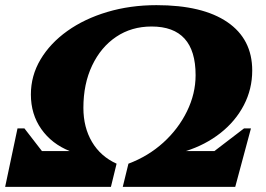

<svg xmlns="http://www.w3.org/2000/svg" viewBox="-41 -726 1032 746"><path d="M-21 0 27 -227H54L122 -139H230Q160 -167 119.5 -224.5Q79 -282 79 -359Q79 -432 116.5 -495Q154 -558 220.5 -605.5Q287 -653 376 -679.5Q465 -706 567 -706Q746 -706 842.5 -640Q939 -574 939 -452Q939 -380 906.5 -317.5Q874 -255 815.5 -209Q757 -163 681 -139H792L907 -227H934L873 0H436L458 -90Q535 -119 593.5 -172Q652 -225 685.5 -293.5Q719 -362 719 -434Q719 -623 548 -623Q470 -623 410.5 -583Q351 -543 317 -471.5Q283 -400 283 -307Q283 -231 316.5 -174.5Q350 -118 412 -90L390 0Z"/></svg>

Font: Platypi ExtraBold
Style: Italic
Weight: 800
Italic angle: -13°
Designer: David Sargent
Foundry: Bolt Cutter Type
Version: Version 1.200; ttfautohint (v1.8.4.7-5d5b)